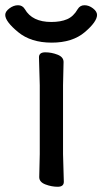

<svg xmlns="http://www.w3.org/2000/svg" viewBox="-65 -694 391 734"><path d="M232 -659Q241 -674 258 -674Q275 -674 290.5 -662Q306 -650 306 -637Q306 -611 259 -571Q212 -531 132.5 -531Q53 -531 4 -571.5Q-45 -612 -45 -637Q-45 -650 -29 -662Q-13 -674 4 -674Q21 -674 30 -659Q58 -610 131 -610Q167 -610 191.5 -620.5Q216 -631 232 -659ZM85 -17 87 -105V-368L84 -475Q84 -494 108 -494Q132 -494 155 -485Q178 -476 178 -457L176 -368V-105L179 1Q179 20 155.5 20Q132 20 108.5 11Q85 2 85 -17Z"/></svg>

Font: LXGW ZhenKai
Style: Regular
Weight: 400
Designer: LXGW / Fontworks Inc.
Foundry: LXGW / Fontworks Inc.
Version: Version 0.800;June 8, 2025